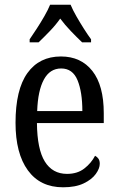

<svg xmlns="http://www.w3.org/2000/svg" viewBox="-20 -786 502 816"><path d="M248 10Q151 10 98.5 -62Q46 -134 46 -264Q46 -405 96.5 -475.5Q147 -546 239 -546Q324 -546 372.5 -484.5Q421 -423 421 -305V-263H137Q138 -152 170.5 -99.5Q203 -47 265 -47Q309 -47 338.5 -70Q368 -93 384 -124Q392 -120 398 -112Q404 -104 404 -90Q404 -70 387 -46.5Q370 -23 335.5 -6.5Q301 10 248 10ZM330 -314Q330 -395 309.5 -445Q289 -495 240 -495Q192 -495 166.5 -448Q141 -401 138 -314ZM106 -619Q119 -638 136 -664Q153 -690 168.5 -717Q184 -744 193 -766H280Q289 -744 304.5 -717Q320 -690 336.5 -664Q353 -638 367 -619V-606H329Q306 -628 281 -654Q256 -680 236 -707Q217 -680 192 -654Q167 -628 144 -606H106Z"/></svg>

Font: Noto Serif Georgian Condensed
Style: Regular
Weight: 400
Width: 3
Designer: Monotype Design Team, Akaki Razmadze
Foundry: Google LLC
Version: Version 2.003; ttfautohint (v1.8.4.7-5d5b)